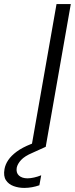

<svg xmlns="http://www.w3.org/2000/svg" viewBox="-118 -720 370 941"><path d="M36 0 159 -700H229L106 0ZM1 201Q-27 201 -51.5 192Q-76 183 -89 163Q-102 143 -96 109Q-92 86 -77.5 64.5Q-63 43 -36 23Q-9 3 34 -14L93 -38L105 0L41 29Q3 45 -14.5 64Q-32 83 -36 102Q-40 127 -25 140.5Q-10 154 17 154Q31 154 49 150Q67 146 84 139L75 188Q58 194 39 197.5Q20 201 1 201Z"/></svg>

Font: DM Sans 12pt Light
Style: Italic
Weight: 300
Italic angle: -10°
Version: Version 4.004;gftools[0.9.30]